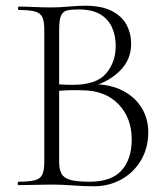

<svg xmlns="http://www.w3.org/2000/svg" viewBox="-20 -648 589 672"><path d="M298 -344 309 -353Q366 -353 409 -331Q452 -309 475.5 -271Q499 -233 499 -185Q499 -131 474 -88Q449 -45 405.5 -20.5Q362 4 308 4Q275 4 235 1Q195 -2 160 -2Q128 -2 98 -1Q68 0 44 0Q42 0 42 -6Q42 -12 44 -12Q82 -12 101.5 -17Q121 -22 128 -37Q135 -52 135 -81V-544Q135 -573 128.5 -587.5Q122 -602 103 -607.5Q84 -613 46 -613Q43 -613 43 -619Q43 -625 46 -625Q69 -625 98.5 -623.5Q128 -622 160 -622Q186 -622 220.5 -625Q255 -628 277 -628Q336 -628 371.5 -609.5Q407 -591 423 -561Q439 -531 439 -495Q439 -438 398.5 -399Q358 -360 298 -344ZM254 -615Q230 -615 215 -611.5Q200 -608 193.5 -593Q187 -578 187 -542V-346L157 -354Q189 -352 210 -351.5Q231 -351 234 -351Q317 -351 351 -390.5Q385 -430 385 -488Q385 -522 372.5 -551Q360 -580 331.5 -597.5Q303 -615 254 -615ZM294 -12Q370 -12 405.5 -51.5Q441 -91 441 -160Q441 -235 395 -283Q349 -331 269 -332Q241 -333 214 -332Q187 -331 160 -327L187 -338V-81Q187 -56 195 -40.5Q203 -25 226 -18.5Q249 -12 294 -12Z"/></svg>

Font: Cormorant Garamond Light Light
Style: Regular
Weight: 300
Version: Version 4.001